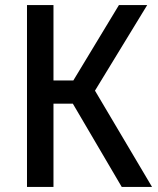

<svg xmlns="http://www.w3.org/2000/svg" viewBox="-20 -734 621 754"><path d="M86 0H190V-327H266L458 0H577L353 -378L558 -714H447L268 -418H190V-714H86Z"/></svg>

Font: Noto Sans SemiCondensed Medium
Style: Regular
Weight: 500
Width: 4
Designer: Monotype Design Team
Foundry: Monotype Imaging Inc.
Version: Version 2.013